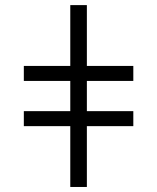

<svg xmlns="http://www.w3.org/2000/svg" viewBox="-20 -743 624 763"><path d="M74.7 -241.7V-301.3H259.3V-421.4H74.7V-481H259.3V-722.7H325.2V-481H509.8V-421.4H325.2V-301.3H509.8V-241.7H325.2V0H259.3V-241.7Z"/></svg>

Font: Giphurs Light
Style: Regular
Weight: 300
Version: Version 0.920; ttfautohint (v1.8.4.7-5d5b)